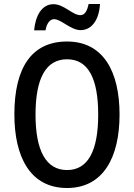

<svg xmlns="http://www.w3.org/2000/svg" viewBox="-20 -932 671 962"><path d="M151 -780H208C214 -815 230 -836 251 -836C286 -836 334 -781 384 -781C436 -781 476 -827 481 -912H424C417 -878 405 -856 383 -856C343 -856 301 -911 248 -911C187 -911 157 -849 151 -780ZM579 -358C579 -573 498 -724 316 -724C140 -724 52 -595 52 -359C52 -146 131 10 316 10C497 10 579 -143 579 -358ZM158 -358C158 -538 209 -635 316 -635C422 -635 472 -539 472 -358C472 -176 421 -80 316 -80C210 -80 158 -178 158 -358Z"/></svg>

Font: Noto Sans Gujarati UI Condensed Medium
Style: Regular
Weight: 500
Width: 3
Designer: Jelle Bosma - Monotype Design Team, Universal Thirst
Foundry: Monotype Imaging Inc.
Version: Version 2.106